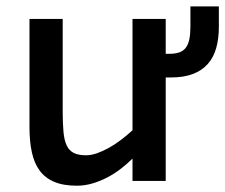

<svg xmlns="http://www.w3.org/2000/svg" viewBox="-20 -572 712 607"><path d="M398.9 0V-70.8Q381.8 -53.7 361.6 -38.1Q341.3 -22.5 318.6 -10.7Q295.9 1 271.7 8.1Q247.6 15.1 223.1 15.1Q180.2 15.1 151.4 2.9Q122.6 -9.3 105.2 -33Q87.9 -56.6 80.6 -91.1Q73.2 -125.5 73.2 -169.9V-512.2H178.2V-220.2Q178.2 -181.6 180.7 -155Q183.1 -128.4 190.9 -112.1Q198.7 -95.7 213.4 -88.4Q228 -81.1 252 -81.1Q268.1 -81.1 286.4 -87.4Q304.7 -93.8 324 -104.5Q343.3 -115.2 362.3 -129.6Q381.3 -144 398.9 -160.2V-512.2H503.9V-401.9H515.1Q534.2 -401.9 547.1 -406.5Q560.1 -411.1 567.6 -421.4Q575.2 -431.6 578.6 -448Q582 -464.4 582 -487.8V-551.8H671.9V-487.8Q671.9 -450.2 663.6 -420.4Q655.3 -390.6 637 -369.9Q618.7 -349.1 589.8 -338.1Q561 -327.1 520 -327.1H503.9V0Z"/></svg>

Font: Lorenzo Sans Medium
Style: Regular
Weight: 500
Foundry: Intel Corporation
Version: Version 1.00; ttfautohint (v1.5)